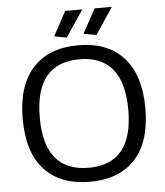

<svg xmlns="http://www.w3.org/2000/svg" viewBox="-62 -1000 916 1065"><g transform="rotate(-5 396.0 -468.0)"><path d="M396 10Q232 10 143 -86.5Q54 -183 54 -369Q54 -555 143 -652.5Q232 -750 396 -750Q559 -750 648 -652.5Q737 -555 737 -369Q737 -183 648 -86.5Q559 10 396 10ZM396 -68Q642 -68 642 -369Q642 -521 580 -596.5Q518 -672 396 -672Q149 -672 149 -369Q149 -68 396 -68ZM268 -811 341 -946H436L337 -798ZM431 -811 505 -946H601L502 -798Z"/></g></svg>

Font: Encode Sans Wide
Style: Regular
Weight: 400
Designer: Pablo Impallari, Andres Torresi
Foundry: Pablo Impallari, Andres Torresi
Version: Version 1.000; ttfautohint (v1.00) -l 8 -r 50 -G 200 -x 14 -